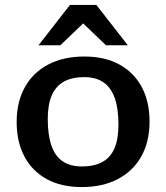

<svg xmlns="http://www.w3.org/2000/svg" viewBox="-20 -747 673 778"><path d="M312 -72.5Q361 -72.5 394 -90.2Q427 -108 443.5 -145.2Q460 -182.5 460 -241.5Q460 -307 445 -349.5Q430 -392 399.5 -413.2Q369 -434.5 321 -434.5Q272.5 -434.5 239.8 -416.8Q207 -399 190.2 -361.5Q173.5 -324 173.5 -265Q173.5 -200.5 188.2 -157.5Q203 -114.5 233.8 -93.5Q264.5 -72.5 312 -72.5ZM311 11Q228.5 11 169.5 -21.2Q110.5 -53.5 79 -112.8Q47.5 -172 47.5 -252.5Q47.5 -333.5 80.5 -393.2Q113.5 -453 175.2 -485.5Q237 -518 322 -518Q404.5 -518 463.5 -485.8Q522.5 -453.5 554.2 -394.5Q586 -335.5 586 -254.5Q586 -173 552.8 -113.5Q519.5 -54 457.8 -21.5Q396 11 311 11ZM136 -563.5 263.5 -727H370.5L498 -563.5H409.5L301.5 -667H332.5L224.5 -563.5Z"/></svg>

Font: Newsreader 7pt Medium
Style: Regular
Weight: 500
Designer: Hugues Gentile
Foundry: Production Type
Version: Version 1.003